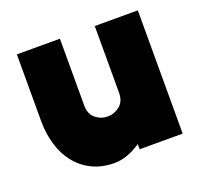

<svg xmlns="http://www.w3.org/2000/svg" viewBox="-102 -657 834 792"><g transform="rotate(-20 314.5 -261.5)"><path d="M578 0H389V-23Q360 -3 331 7.5Q302 18 273 18Q218 18 175.5 -3Q133 -24 104.5 -60Q76 -96 61.5 -144.5Q47 -193 47 -248V-541H236V-248Q236 -210 259.5 -191Q283 -172 312 -172Q341 -172 365 -191Q389 -210 389 -248V-541H578Z"/></g></svg>

Font: Afrihost Sans Black
Style: Regular
Weight: 900
Foundry: https://www.afrihost.com
Version: Version 1.000